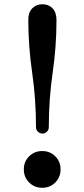

<svg xmlns="http://www.w3.org/2000/svg" viewBox="-20 -869 395 901"><path d="M245.1 -774.9Q245.1 -651.9 227.1 -527.6Q209 -403.3 209 -272Q209 -259.8 200.2 -251Q191.4 -242.2 179.2 -242.2Q167 -242.2 158 -251Q148.9 -259.8 148.9 -272Q148.9 -404.3 130.9 -528.3Q112.8 -652.3 112.8 -776.9Q112.8 -811 131.6 -830.1Q150.4 -849.1 179.2 -849.1Q208.5 -849.1 226.8 -829.8Q245.1 -810.5 245.1 -774.9ZM178.2 12.2Q141.6 12.2 116.7 -12.7Q91.8 -37.6 91.8 -74.2Q91.8 -110.8 116.7 -135.5Q141.6 -160.2 178.2 -160.2Q214.8 -160.2 239.5 -135.5Q264.2 -110.8 264.2 -74.2Q264.2 -37.6 239.5 -12.7Q214.8 12.2 178.2 12.2Z"/></svg>

Font: Cutive
Style: Regular
Weight: 400
Designer: Vernon Adams
Version: Version 1.002